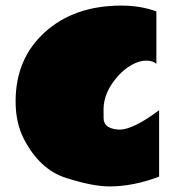

<svg xmlns="http://www.w3.org/2000/svg" viewBox="-20 -651 647 690"><path d="M409.2 -185.1Q458.5 -185.1 551.8 -254.9V-16.1Q458.5 19 373.5 19Q313 19 217 -11.7Q121.1 -42.5 64.5 -154.3Q36.1 -210.9 36.1 -287.1Q36.1 -440.4 141.6 -535.6Q247.1 -630.9 416 -630.9Q485.8 -630.9 542 -609.9V-421.9Q528.8 -433.1 504.9 -433.1Q481 -433.1 453.6 -418Q426.3 -402.8 403.8 -377.4Q352.1 -319.3 352.1 -257.8Q352.1 -257.3 352.3 -226.3Q352.5 -195.3 389.6 -187.5Q399.4 -185.5 409.2 -185.1Z"/></svg>

Font: Fz Rammetto One
Style: Regular
Weight: 400
Designer: Vernon Adams
Foundry: Vernon Adams
Version: Vit hóa bi c Thuy @ FontZin.Com